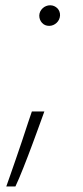

<svg xmlns="http://www.w3.org/2000/svg" viewBox="-20 -511 306 709"><path d="M3.2 177.6Q9.9 158.4 18.8 133.3Q27.7 108.3 38.7 76Q49.7 43.7 61.1 10.3Q72.4 -23.1 84.2 -59.7L97.7 -99.4H143.8L130.3 -62.1Q123.9 -44.4 116.1 -23.1Q108.3 -1.8 100 20.6Q91.6 43 83.1 65.5Q74.6 88.1 66.2 108.8Q57.9 129.6 50.4 147.4Q43 165.1 36.9 177.6ZM165.1 -491.5Q173.3 -491.5 180 -488.5Q186.8 -485.4 191.8 -480.5Q196.7 -475.5 199.4 -468.6Q202.1 -461.6 201.7 -453.8Q201.3 -446 198 -438.9Q194.6 -431.8 189.1 -426.7Q183.6 -421.5 176.5 -418.5Q169.4 -415.5 161.6 -415.5Q145.2 -415.5 135.1 -426.7Q125 -437.9 125 -453.8Q125.4 -462 128.7 -468.8Q132.1 -475.5 137.6 -480.6Q143.1 -485.8 150.2 -488.6Q157.3 -491.5 165.1 -491.5Z"/></svg>

Font: Inter P Extra Light
Style: Italic
Weight: 200
Italic angle: 9.39999°
Designer: Rasmus Andersson
Foundry: rsms
Version: Version 3.018;git-588b23468